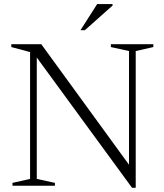

<svg xmlns="http://www.w3.org/2000/svg" viewBox="-20 -886 784 916"><path d="M123.5 -32.5V-637.5L34 -661.5V-675H177L617 -70.5L595.5 -40V-642.5L509 -661.5V-675H711.5V-661.5L627.5 -642.5V10H610L140.5 -632L155.5 -642.5V-32.5L242 -13.5V0H39.5V-13.5ZM364 -742 443.5 -866.5H517V-859.5L385 -742Z"/></svg>

Font: Newsreader 24pt Light
Style: Regular
Weight: 300
Designer: Hugues Gentile
Foundry: Production Type
Version: Version 1.003